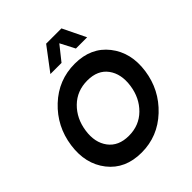

<svg xmlns="http://www.w3.org/2000/svg" viewBox="-267 -1166 1341 1341"><g transform="rotate(-45 403.5 -495.0)"><path d="M416 -1000H567L650 -829H539L483 -937L397 -829H287ZM350 10Q189 10 102 -101Q15 -212 38 -375Q61 -538 179 -649Q297 -760 458 -760Q618 -760 705.5 -648.5Q793 -537 770 -375Q747 -213 628.5 -101.5Q510 10 350 10ZM624 -375Q639 -480 589.5 -547.5Q540 -615 438 -615Q335 -615 266 -547.5Q197 -480 182 -375Q167 -271 217.5 -203.5Q268 -136 370 -136Q472 -136 540.5 -203.5Q609 -271 624 -375Z"/></g></svg>

Font: Oakes Grotesk Bold
Style: Italic
Weight: 700
Italic angle: -8°
Designer: Samuel Oakes
Foundry: Samuel Oakes
Version: Version 1.000;PS 001.000;hotconv 1.0.88;makeotf.lib2.5.64775